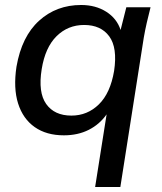

<svg xmlns="http://www.w3.org/2000/svg" viewBox="-20 -533 649 769"><path d="M361 216 407 -75Q379 -35 335.5 -13Q292 9 236 9Q166 9 119 -24Q72 -57 52.5 -118.5Q33 -180 46 -266Q67 -387 136.5 -450Q206 -513 305 -513Q363 -513 405.5 -486Q448 -459 463 -413L486 -504H583Q575 -473 568 -442.5Q561 -412 556 -383L462 216ZM266 -70Q330 -70 376 -115Q422 -160 437 -249Q451 -342 417.5 -387.5Q384 -433 317 -433Q252 -433 206.5 -388Q161 -343 147 -256Q132 -163 165 -116.5Q198 -70 266 -70Z"/></svg>

Font: Mulish SemiBold
Style: Italic
Weight: 600
Italic angle: -9°
Designer: Vernon Adams
Foundry: Vernon Adams
Version: Version 3.603; ttfautohint (v1.8.3)